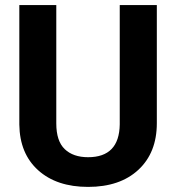

<svg xmlns="http://www.w3.org/2000/svg" viewBox="-20 -731 698 761"><path d="M601.6 -710.9V-242.7Q601.6 -126 528.6 -58.1Q455.6 9.8 329.1 9.8Q204.6 9.8 131.3 -56.2Q58.1 -122.1 56.6 -237.3V-710.9H203.1V-241.7Q203.1 -171.9 236.6 -139.9Q270 -107.9 329.1 -107.9Q452.6 -107.9 454.6 -237.8V-710.9Z"/></svg>

Font: Roboto-o
Style: o-Bold
Weight: 700
Designer: Google
Version: Version 2.134; 2016; ttfautohint (v1.6)